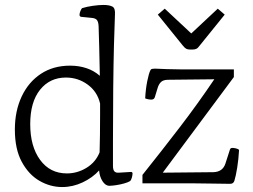

<svg xmlns="http://www.w3.org/2000/svg" viewBox="-20 -820 1020 775"><path d="M301 -760Q301 -766 304 -774Q307 -782 311 -787Q330 -793 354.5 -796.5Q379 -800 398 -800Q421 -800 433.5 -793.5Q446 -787 444 -761Q442 -714 440 -637.5Q438 -561 437 -462.5Q436 -364 436 -251V-151Q436 -134 442 -128Q448 -122 460 -123L509 -126Q515 -126 515 -119Q515 -114 512.5 -104Q510 -94 505 -89Q497 -84 481 -79.5Q465 -75 448 -72.5Q431 -70 420 -70Q405 -71 393.5 -89Q382 -107 380 -132Q354 -103 314 -84Q274 -65 231 -65Q183 -65 139.5 -90Q96 -115 68 -166.5Q40 -218 40 -297Q40 -372 67.5 -430.5Q95 -489 145 -522Q195 -555 263 -555Q298 -555 328.5 -545Q359 -535 383 -514Q382 -576 380.5 -629Q379 -682 378 -715Q377 -733 370.5 -740Q364 -747 348 -748L308 -752Q301 -753 301 -760ZM382 -205Q383 -237 383.5 -276Q384 -315 384 -357Q384 -379 384 -402Q373 -450 334 -478.5Q295 -507 246 -507Q181 -507 141.5 -457.5Q102 -408 102 -319Q102 -229 142 -174.5Q182 -120 250 -120Q292 -120 329 -142.5Q366 -165 382 -205ZM555 -80V-114Q631 -209 705 -305.5Q779 -402 845 -500L659 -498Q640 -498 630.5 -489.5Q621 -481 616 -464L605 -428Q602 -418 591 -418Q578 -418 566 -423Q568 -461 574.5 -493Q581 -525 587 -536Q589 -541 594.5 -542Q600 -543 605 -543Q627 -542 654 -541Q681 -540 706 -540H924V-509L637 -123L841 -125Q879 -126 890 -160L908 -216Q910 -223 918 -223Q924 -223 932.5 -221Q941 -219 945 -215Q943 -178 937.5 -143.5Q932 -109 926 -90Q922 -78 909 -78Q882 -78 837.5 -79Q793 -80 757 -80ZM617 -761 645 -785 752 -685 859 -785 887 -761 786 -636Q779 -626 772.5 -623Q766 -620 757 -620H747Q738 -620 732 -623Q726 -626 718 -636Z"/></svg>

Font: Gowun Batang
Style: Regular
Weight: 400
Designer: Yanghee Ryu
Foundry: Yanghee Ryu
Version: Version 2.000